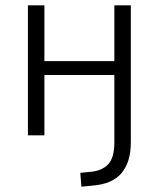

<svg xmlns="http://www.w3.org/2000/svg" viewBox="-20 -509 597 722"><path d="M286 193 282 141 322 137Q364 133 387 108.5Q410 84 410 27V-227H147V0H85V-489H147V-279H410V-489H472V25Q472 64 463 93Q454 122 436.5 142.5Q419 163 392 174.5Q365 186 328 189Z"/></svg>

Font: Nunito Sans 10pt SemiCondensed Light
Style: Regular
Weight: 300
Width: 4
Designer: Vernon Adams
Foundry: Vernon Adams
Version: Version 3.101;gftools[0.9.27]